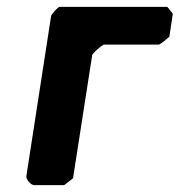

<svg xmlns="http://www.w3.org/2000/svg" viewBox="-20 -540 524 560"><path d="M283 -410H443C448 -410 472 -431 474 -433L484 -500L468 -520H154C149 -520 130 -499 129 -493L57 -27C55 -17 70 0 80 0H167L193 -20L249 -380C255 -389 273 -405 283 -410Z"/></svg>

Font: Asimov Print
Style: CIt
Weight: 500
Designer: Google
Version: Version 2.000980: 2014